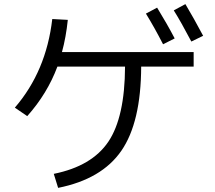

<svg xmlns="http://www.w3.org/2000/svg" viewBox="-20 -869 1040 929"><path d="M240.2 -27.8Q424.3 -64.9 504.2 -183.3Q584 -301.8 585 -546.9H257.8Q209 -416 111.8 -307.1L51.8 -348.1Q203.6 -523.9 232.9 -776.9L308.1 -772.9Q299.3 -688 279.8 -617.2H917V-546.9H663.1Q662.1 -276.9 567.1 -139.4Q472.2 -2 261.2 40ZM686 -803.2 740.2 -832Q788.1 -753.9 825.2 -683.1L769 -654.8Q727.1 -736.3 686 -803.2ZM820.8 -818.8 877 -849.1Q917 -782.2 962.9 -695.8L905.8 -668Q856 -762.7 820.8 -818.8Z"/></svg>

Font: WebKoruri
Style: Regular
Weight: 400
Foundry: lindwurm / mohemohe
Version: Version 1.00